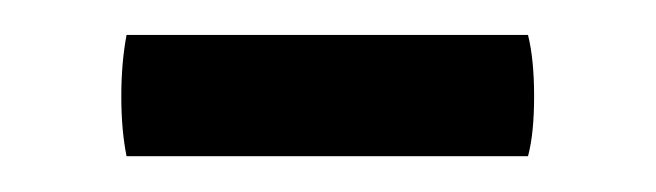

<svg xmlns="http://www.w3.org/2000/svg" viewBox="-20 -320 376 110"><path d="M282.5 -300Q286 -286 286 -264.8Q286 -243.5 282.5 -230.5H52.5Q49.5 -245.5 49.5 -264.8Q49.5 -284 52.5 -300Z"/></svg>

Font: Signika-CLs Light
Style: CLs-Regular
Weight: 300
Version: Version 2.003;gftools[0.9.32]